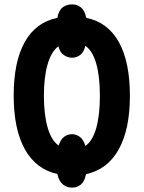

<svg xmlns="http://www.w3.org/2000/svg" viewBox="-20 -799 662 884"><path d="M312 64.9Q288.6 64.9 270 50.5Q251.5 36.1 244.1 2Q146.5 -19 94.7 -111.3Q43 -203.6 43 -358.9Q43 -514.2 94 -605.5Q145 -696.8 244.1 -716.8Q250 -751 268.3 -764.9Q286.6 -778.8 312 -778.8Q334.5 -778.8 352.5 -764.9Q370.6 -751 377 -716.8Q476.1 -696.8 527.1 -605.5Q578.1 -514.2 578.1 -357.9Q578.1 -203.6 526.6 -111.1Q475.1 -18.6 376 2.9Q369.6 36.6 352.1 50.8Q334.5 64.9 312 64.9ZM250 -128.9Q259.8 -158.2 275.9 -169.7Q292 -181.2 312 -181.2Q330.6 -181.2 347.7 -168.7Q364.7 -156.2 373 -127Q406.2 -149.9 423.1 -209.2Q439.9 -268.6 439.9 -357.9Q439.9 -446.8 423.1 -506.1Q406.2 -565.4 373 -587.9Q366.2 -558.6 349.1 -545.9Q332 -533.2 312 -533.2Q292 -533.2 273.9 -545.4Q255.9 -557.6 249 -585.9Q216.3 -562 199.2 -502.9Q182.1 -443.8 182.1 -357.9Q182.1 -272 199.2 -212.2Q216.3 -152.3 250 -128.9Z"/></svg>

Font: Open Sans Condensed
Style: Bold
Weight: 700
Width: 3
Designer: Monotype Design Team
Foundry: Monotype Imaging Inc.
Version: Version 3.003; ttfautohint (v1.8.4)